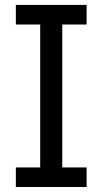

<svg xmlns="http://www.w3.org/2000/svg" viewBox="-20 -747 409 767"><path d="M326 -727.3H43.3V-649.1H140.6V-78.1H43.3V0H326V-78.1H228.7V-649.1H326Z"/></svg>

Font: Riot Sans 2.0
Style: Regular
Weight: 400
Designer: Rasmus Andersson
Foundry: rsms
Version: Version 3.006;hotconv 1.0.109;makeotfexe 2.5.65596